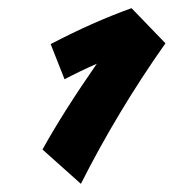

<svg xmlns="http://www.w3.org/2000/svg" viewBox="-20 -815 425 470"><path d="M104 -707Q207 -761 302 -795L385 -709Q268 -543 178 -365L84 -449Q135 -541 217 -659Q176 -641 138 -621Z"/></svg>

Font: Vampiro One
Style: Regular
Weight: 400
Designer: Riccardo De Franceschi
Foundry: Sorkin Type Co.
Version: Version 1.002